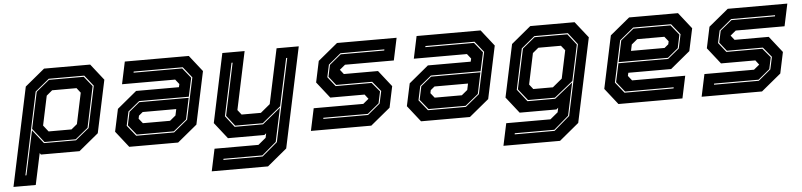

<svg xmlns="http://www.w3.org/2000/svg" viewBox="-102 -778 5076 1215"><g transform="rotate(-5 2435.5 -170.0)"><path d="M-57.5 189 75.5 -437 200.5 -540H493.5L574.5 -437L503.5 -103L378.5 0H133.5L126.5 -10L84 189ZM24 123H30.5L90.5 -157.5L159 -70.5H362L448.5 -141L504.5 -405L450 -473.5H224.5L135 -400ZM194.5 -141.5H340L377 -172L418.5 -368L394.5 -399H239.5L202.5 -368L163 -181.5ZM163 -77 92 -166.5 141.5 -398 225.5 -466.5H446L497 -403L442 -143L361 -77Z M694.5 0 613.5 -103 644 -245.5 768.5 -348.5H1040.5L1045 -368L1021 -398.5H683.5L713.5 -540H1120L1201 -437L1130 -103L1005 0ZM748.5 -73 697.5 -136 715.5 -220.5 782.5 -276H1096L1067.5 -141L984 -73ZM744.5 -66H985L1074 -139L1130.5 -403L1075.5 -472H764L762.5 -465H1071.5L1123 -401L1097.5 -283H782L709 -223L690 -134ZM793.5 -141.5H966L1003 -172L1011.5 -212H798.5L773 -191L769 -172Z M1321.5 0 1240.5 -103 1333 -540H1474.5L1396.5 -172L1420.5 -141.5H1543L1603.5 -191.5L1677.5 -540H1818.5L1683 97L1558.5 200H1201L1231 59H1510L1559 18.5L1565 -10L1553 0ZM1280.5 134.5H1530L1627.5 52L1739.5 -473.5H1732.5L1668 -172.5L1549 -75H1374L1322 -142L1392.5 -473.5H1385.5L1314.5 -140L1370 -68H1550L1666 -163.5L1620.5 50L1529 127.5H1282Z M1848.5 0 1878.5 -141.5H2193.5L2230.5 -172L2230 -169.5L2207 -199.5H1989L1908 -302.5L1936.5 -437L2061.5 -540H2440L2410 -398.5H2100L2063 -368L2063.5 -371L2087.5 -340.5H2304.5L2385.5 -237.5L2357 -103L2232 0ZM1933 -69H2217.5L2296.5 -134.5L2313.5 -213L2261.5 -276H2033L1989 -331.5L2005 -406L2078.5 -466.5H2355L2356.5 -473.5H2077.5L1998.5 -408L1981.5 -329.5L2029 -269H2257.5L2306 -211L2290 -136.5L2216.5 -76H1934.5Z M2548 0 2467 -103 2497.5 -245.5 2622 -348.5H2894L2898.5 -368L2874.5 -398.5H2537L2567 -540H2973.5L3054.5 -437L2983.5 -103L2858.5 0ZM2602 -73 2551 -136 2569 -220.5 2636 -276H2949.5L2921 -141L2837.5 -73ZM2598 -66H2838.5L2927.5 -139L2984 -403L2929 -472H2617.5L2616 -465H2925L2976.5 -401L2951 -283H2635.5L2562.5 -223L2543.5 -134ZM2647 -141.5H2819.5L2856.5 -172L2865 -212H2652L2626.5 -191L2622.5 -172Z M3054 200 3084 59H3365L3414 18.5L3420 -10L3408 0H3174.5L3093.5 -103L3164.5 -437L3289 -540H3570.5L3652 -437L3538 97L3413.5 200ZM3131 134H3384.5L3484.5 48L3579.5 -400L3522 -474.5H3309L3223.5 -404L3169 -146L3230 -68H3406L3522 -161.5L3478 46L3383.5 127H3132.5ZM3234 -75 3176 -148 3230.5 -402 3310 -467.5H3518L3572.5 -398L3524 -170.5L3405 -75ZM3273.5 -141.5H3398L3458.5 -191.5L3496 -368.5L3471.5 -399H3328L3291 -368.5L3249.5 -172Z M4227.5 -540 4308.5 -437 4278 -294.5 4153.5 -191.5H3881.5L3877 -172L3901 -141.5H4238.5L4208.5 0H3802L3721 -103L3792 -437L3917 -540ZM4173.5 -467 4224.5 -404 4206.5 -319.5 4139.5 -264H3826L3854.5 -399L3938 -467ZM4177.5 -474H3937L3848 -401L3791.5 -137L3846.5 -68H4158L4159.5 -75H3850.5L3799 -139L3824.5 -257H4140L4213 -317L4232 -406ZM4128.5 -398.5H3956L3919 -368L3910.5 -328H4123.5L4149 -349L4153 -368Z M4330.5 0 4360.5 -141.5H4675.5L4712.5 -172L4712 -169.5L4689 -199.5H4471L4390 -302.5L4418.5 -437L4543.5 -540H4922L4892 -398.5H4582L4545 -368L4545.5 -371L4569.5 -340.5H4786.5L4867.5 -237.5L4839 -103L4714 0ZM4415 -69H4699.5L4778.5 -134.5L4795.5 -213L4743.5 -276H4515L4471 -331.5L4487 -406L4560.5 -466.5H4837L4838.5 -473.5H4559.5L4480.5 -408L4463.5 -329.5L4511 -269H4739.5L4788 -211L4772 -136.5L4698.5 -76H4416.5Z"/></g></svg>

Font: Tourney Thin ExtraBold
Style: Italic
Weight: 800
Italic angle: -12°
Version: Version 1.015